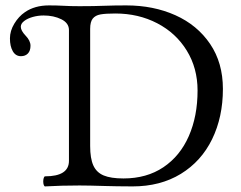

<svg xmlns="http://www.w3.org/2000/svg" viewBox="-20 -683 886 707"><path d="M139.2 -14.6Q139.2 -22 141.1 -27.8Q143.1 -33.7 146 -33.7Q233.9 -33.7 233.9 -90.8V-572.3Q233.9 -598.1 205.8 -612.1Q177.7 -626 140.6 -626Q120.1 -626 100.8 -620.6Q81.5 -615.2 69.1 -605.7Q56.6 -596.2 56.6 -584.5Q56.6 -570.3 74.2 -551.8Q92.3 -533.2 92.3 -514.6Q92.3 -496.1 82.8 -486.1Q73.2 -476.1 57.1 -476.1Q37.6 -476.1 27.1 -494.4Q16.6 -512.7 16.6 -541.5Q16.6 -569.3 32.7 -595.9Q48.8 -622.6 71.8 -638.2Q107.9 -663.1 160.2 -663.1Q188 -663.1 216.8 -661.6Q226.1 -661.1 240.2 -660.6Q254.4 -660.2 272.9 -660.2Q301.8 -660.2 323 -660.6Q344.2 -661.1 358.9 -661.6Q401.9 -663.1 444.8 -663.1Q544.9 -663.1 625.7 -627Q706.5 -590.8 753.7 -521.2Q800.8 -451.7 800.8 -355.5Q800.8 -252 761 -170.4Q721.2 -88.9 645.8 -42.7Q570.3 3.4 468.3 3.4Q436 3.4 411.6 2.9Q387.2 2.4 370.6 2Q305.2 0 272.9 0Q205.6 0 146 3.4Q143.1 3.4 141.1 -2Q139.2 -7.3 139.2 -14.6ZM707.5 -349.6Q707.5 -432.1 667.7 -496.8Q627.9 -561.5 558.8 -597.4Q489.7 -633.3 404.8 -633.3Q368.7 -633.3 349.9 -629.9Q331.1 -626.5 321.5 -614.5Q312 -602.5 312 -576.7V-145.5Q312 -99.6 323.7 -73.7Q335.4 -47.9 361.8 -36.9Q388.2 -25.9 434.6 -25.9Q520 -25.9 581.5 -67.1Q643.1 -108.4 675.3 -181.9Q707.5 -255.4 707.5 -349.6Z"/></svg>

Font: JuniusX
Style: Regular
Weight: 400
Designer: Peter S. Baker
Foundry: Briery Creek Software
Version: Version 1.004